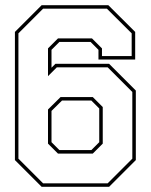

<svg xmlns="http://www.w3.org/2000/svg" viewBox="-20 -720 581 740"><path d="M140.5 0 37.5 -103V-597L140.5 -700H397.5L501 -597V-490.5H359.5V-528L329 -558.5H209L178.5 -528V-459L193.5 -474H400.5L503.5 -371V-103L400.5 0ZM203.5 -128 165 -166.5V-298L213.5 -346H337.5L376 -307.5V-166.5L337.5 -128ZM209 -141.5H332L362.5 -172V-302L332 -332.5H219L178.5 -292.5V-172ZM146 -13.5H395L490 -108.5V-365.5L395 -460.5H199L165 -426.5V-533.5L203.5 -572H334.5L373 -533.5V-504H487.5V-591.5L392 -686.5H146L51 -591.5V-108.5Z"/></svg>

Font: Tourney Thin
Style: Regular
Weight: 100
Designer: Tyler Finck
Foundry: Etcetera Type Co
Version: Version 1.015